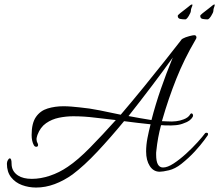

<svg xmlns="http://www.w3.org/2000/svg" viewBox="-20 -759 984 862"><path d="M142 83Q109 83 79 72Q49 61 30 37Q11 13 11 -24Q11 -33 15.5 -40.5Q20 -48 24 -48Q32 -48 32 -24Q32 10 61 29Q84 44 123 44Q162 44 204 30Q246 16 284 -10Q329 -40 384.5 -96.5Q440 -153 500 -220Q452 -225 404.5 -231Q357 -237 309 -237Q277 -237 245 -230.5Q213 -224 187 -206Q161 -188 148 -153Q147 -149 145.5 -144Q144 -139 144 -134Q144 -124 149 -116Q151 -110 151 -109Q151 -100 143 -100Q136 -100 132 -107Q122 -125 122 -153Q122 -206 141.5 -234Q161 -262 194 -272Q227 -282 265 -282Q282 -282 300.5 -280.5Q319 -279 337 -277Q381 -273 428 -263.5Q475 -254 522 -244Q574 -305 624.5 -367Q675 -429 719 -484.5Q763 -540 794 -580Q795 -583 798 -584Q800 -586 801 -586Q812 -592 829 -596.5Q846 -601 852 -601Q862 -601 862 -590Q862 -587 857 -579Q807 -494 771.5 -405Q736 -316 709 -222L707 -215Q713 -215 719.5 -214.5Q726 -214 731 -214Q774 -211 804 -223Q826 -231 834 -246Q837 -250 839 -250Q844 -250 846 -244.5Q848 -239 845 -234Q834 -215 806 -206Q790 -199 769.5 -197Q749 -195 727 -196H721L709 -197H703Q688 -142 682 -83Q681 -78 681 -73.5Q681 -69 681 -64Q681 -7 712 -7Q732 -7 759.5 -25Q787 -43 815.5 -69Q844 -95 867 -120.5Q890 -146 901 -161Q903 -163 907 -163Q917 -163 913 -152Q911 -149 896 -128.5Q881 -108 855 -79.5Q829 -51 794 -23Q766 -1 738.5 5.5Q711 12 697 12Q669 12 652.5 -13.5Q636 -39 636 -79Q636 -108 642 -139Q648 -170 656 -201Q627 -204 597 -207.5Q567 -211 537 -215Q477 -142 417.5 -78.5Q358 -15 306 24Q267 52 225.5 67.5Q184 83 142 83ZM660 -220Q678 -290 702.5 -360.5Q727 -431 751 -489L756 -501Q713 -441 661.5 -373Q610 -305 557 -238Q583 -233 609 -228.5Q635 -224 660 -220ZM812 -672Q801 -672 789.5 -674Q778 -676 778 -688Q778 -691 788.5 -699.5Q799 -708 811 -717Q823 -726 825 -728Q837 -739 842 -739Q844 -739 844 -737Q844 -733 840.5 -725.5Q837 -718 837 -711Q837 -703 827.5 -687.5Q818 -672 812 -672ZM912 -672Q901 -672 890 -674Q879 -676 879 -688Q879 -691 889.5 -699.5Q900 -708 912 -717Q924 -726 926 -728Q938 -739 943 -739Q944 -739 944 -737Q944 -733 941 -725.5Q938 -718 938 -711Q938 -703 928 -687.5Q918 -672 912 -672Z"/></svg>

Font: Allura
Style: Regular
Weight: 400
Designer: Robert E. Leuschke
Foundry: Robert E. Leuschke
Version: Version 1.110